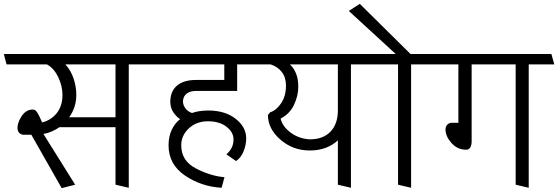

<svg xmlns="http://www.w3.org/2000/svg" viewBox="-31 -961 2904 999"><path d="M570 -626H309Q337 -596 351.5 -553.5Q366 -511 366 -467Q366 -434 356.5 -405Q347 -376 329 -351H570ZM132 -260H91Q80 -260 71.5 -267.5Q63 -275 61 -285Q56 -316 79.5 -353.5Q103 -391 139 -391Q152 -391 160.5 -379Q169 -367 176 -351L188 -324Q234 -335 264 -372Q294 -409 294 -467Q294 -514 271.5 -560.5Q249 -607 213 -626H3L-11 -680H757L771 -626H639V16L570 0V-299H278Q261 -287 239.5 -277.5Q218 -268 195 -264L360 0L290 18Z M1184 -236Q1184 -273 1147.5 -301.5Q1111 -330 1051 -330Q991 -330 951.5 -293Q912 -256 912 -205Q912 -124 988.5 -84.5Q1065 -45 1137 -39L1122 16Q1016 10 931 -48Q846 -106 846 -205Q846 -250 862 -284.5Q878 -319 906 -341Q884 -356 869.5 -379Q855 -402 855 -433Q856 -487 890.5 -516Q925 -545 989 -545H1136V-626H764L750 -680H1293L1308 -626H1203V-488H991Q959 -488 940.5 -474Q922 -460 921 -434Q921 -414 934 -397Q947 -380 968 -373Q987 -380 1009 -383Q1031 -386 1053 -386Q1140 -386 1195 -343Q1250 -300 1250 -241Q1250 -208 1236.5 -174Q1223 -140 1197 -123L1147 -158Q1167 -176 1175.5 -194.5Q1184 -213 1184 -236Z M1375 -377Q1406 -386 1431.5 -423.5Q1457 -461 1457 -516Q1457 -558 1435.5 -586Q1414 -614 1377 -626H1300L1286 -680H1914L1929 -626H1795V16L1727 0V-231Q1701 -206 1664 -192Q1627 -178 1581 -178Q1493 -178 1428 -234.5Q1363 -291 1363 -363ZM1727 -626H1477Q1496 -610 1508.5 -580.5Q1521 -551 1521 -510Q1521 -462 1498.5 -415Q1476 -368 1429 -344Q1439 -302 1482 -270.5Q1525 -239 1581 -236Q1650 -236 1688.5 -276Q1727 -316 1727 -387Z M1906 -680H2028L1784 -904L1841 -941L2105 -680H2226L2242 -626H2108V16L2040 0V-626H1920Z M2652 0V-626H2423V-225Q2423 -206 2416 -194Q2409 -182 2395 -182Q2349 -182 2318 -217Q2287 -252 2287 -287Q2287 -303 2296.5 -312.5Q2306 -322 2319 -322H2354V-626H2234L2220 -680H2838L2853 -626H2720V16Z"/></svg>

Font: Palanquin Light
Style: Regular
Weight: 300
Designer: Pria Ravichandran
Version: Version 1.0.4